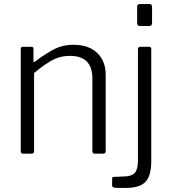

<svg xmlns="http://www.w3.org/2000/svg" viewBox="-20 -762 853 952"><path d="M83 -12V-519Q83 -530 93 -530H136Q146 -530 146 -520V-461Q146 -449 155 -458Q215 -502 254.5 -521Q294 -540 343 -540Q420 -540 462 -499.5Q504 -459 504 -391V-13Q504 0 492 0H450Q438 0 438 -12V-373Q438 -485 327 -485Q281 -485 243.5 -466Q206 -447 149 -400V-12Q149 0 136 0H95Q83 0 83 -12ZM734 -651Q734 -642 731 -637.5Q728 -633 719 -633H673Q660 -633 660 -649V-727Q660 -742 673 -742H721Q734 -742 734 -728ZM601 170Q576 170 560.5 169.5Q545 169 540.5 166.5Q536 164 536 158V124Q536 115 544 115L598 113Q634 112 649 94.5Q664 77 664 33V-518Q664 -530 676 -530H720Q730 -530 730 -518V38Q730 108 702 139Q674 170 601 170Z"/></svg>

Font: Libre Franklin Light
Style: Regular
Weight: 300
Designer: Pablo Impallari, Rodrigo Fuenzalida
Foundry: Impallari Type
Version: Version 1.002; ttfautohint (v1.5)